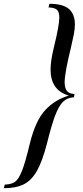

<svg xmlns="http://www.w3.org/2000/svg" viewBox="-112 -802 438 1010"><path d="M282 -674Q282 -650 276.5 -621.5Q271 -593 261 -551Q228 -418 228 -367Q229 -337 240 -323.5Q251 -310 275 -308H280L277 -290H272Q240 -287 218.5 -265.5Q197 -244 178 -194Q159 -144 135 -47Q111 46 82.5 96.5Q54 147 13 167.5Q-28 188 -92 188L-87 169Q-52 168 -33 154.5Q-14 141 3.5 97Q21 53 45 -47Q75 -169 127 -224Q179 -279 250 -299Q154 -327 154 -436Q154 -481 171 -551Q200 -669 200 -709Q200 -740 187 -751Q174 -762 143 -763L148 -782Q221 -782 251.5 -754Q282 -726 282 -674Z"/></svg>

Font: Playfair Display
Style: Italic
Weight: 400
Italic angle: -14°
Designer: Claus Eggers Sørensen
Foundry: Claus Eggers Sørensen
Version: Version 1.200; ttfautohint (v1.6)